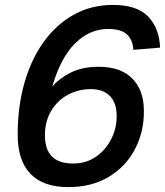

<svg xmlns="http://www.w3.org/2000/svg" viewBox="-20 -746 672 782"><path d="M258 16Q156 16 104 -38Q52 -92 52 -198Q52 -313 80 -410Q108 -507 159.5 -577.5Q211 -648 282 -687Q353 -726 440 -726Q538 -726 583.5 -678.5Q629 -631 632 -552L523 -543Q521 -583 497.5 -605.5Q474 -628 420 -628Q345 -628 286 -569.5Q227 -511 193 -394Q223 -428 269.5 -451Q316 -474 382 -474Q472 -474 519 -426Q566 -378 566 -295Q567 -210 530 -139Q493 -68 423.5 -26Q354 16 258 16ZM277 -80Q332 -80 372 -108.5Q412 -137 434 -181.5Q456 -226 455 -276Q455 -326 428 -354.5Q401 -383 350 -383Q299 -383 256.5 -360Q214 -337 188.5 -294.5Q163 -252 163 -195Q163 -80 277 -80Z"/></svg>

Font: Geist Medium
Style: Italic
Weight: 500
Italic angle: -12°
Designer: Basement.studio, Andrés Briganti, Mateo Zaragoza
Foundry: Basement.studio, Vercel, Andrés Briganti, Guido Ferreyra, Mateo Zaragoza
Version: Version 1.500; ttfautohint (v1.8.4.7-5d5b)